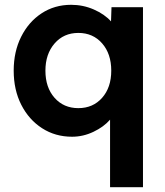

<svg xmlns="http://www.w3.org/2000/svg" viewBox="-20 -559 686 799"><path d="M438 220V-61Q412 -31 369 -10.5Q326 10 280 10Q210 10 155 -25.5Q100 -61 68.5 -123Q37 -185 37 -265Q37 -344 68 -406Q99 -468 153 -503.5Q207 -539 276 -539Q326 -539 370.5 -519.5Q415 -500 442 -470L444 -529H575V220ZM306 -109Q367 -109 405 -152Q443 -195 443 -265Q443 -335 405 -378.5Q367 -422 306 -422Q245 -422 207 -378Q169 -334 169 -265Q169 -195 207 -152Q245 -109 306 -109Z"/></svg>

Font: Lexend SemiBold
Style: Regular
Weight: 600
Designer: Bonnie Shaver-Troup, Thomas Jockin
Foundry: Lexend
Version: Version 1.005; ttfautohint (v1.8.3)